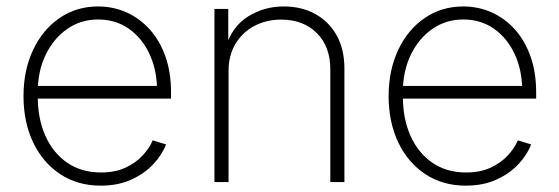

<svg xmlns="http://www.w3.org/2000/svg" viewBox="-20 -567 1741 598"><path d="M293.9 11.2Q221.2 11.2 167 -24.9Q112.8 -61 83 -124Q53.2 -187 53.2 -267.6Q53.2 -348.1 83 -411.4Q112.8 -474.6 165.3 -510.7Q217.8 -546.9 285.6 -546.9Q333 -546.9 374.3 -528.3Q415.5 -509.8 446.8 -474.9Q478 -439.9 495.4 -390.6Q512.7 -341.3 512.7 -279.3V-259.8H80.1V-299.3H488.8L469.2 -284.7Q469.2 -347.7 446 -397.9Q422.9 -448.2 381.6 -477.3Q340.3 -506.3 285.6 -506.3Q231.4 -506.3 189 -476.6Q146.5 -446.8 122.1 -396Q97.7 -345.2 97.7 -281.7V-264.6Q97.7 -197.3 121.3 -144Q145 -90.8 189.2 -60.3Q233.4 -29.8 294.4 -29.8Q338.4 -29.8 370.6 -44.7Q402.8 -59.6 424.3 -82.8Q445.8 -106 455.6 -129.9L497.1 -117.2Q484.9 -85 457.5 -55.7Q430.2 -26.4 388.9 -7.6Q347.7 11.2 293.9 11.2Z M691.9 -346.7V0H647.9V-539.1H690.9V-417.5H682.1Q702.1 -483.9 752.2 -515.4Q802.2 -546.9 863.8 -546.9Q919.4 -546.9 961.9 -523.4Q1004.4 -500 1028.6 -456.8Q1052.7 -413.6 1052.7 -353V0H1008.8V-351.1Q1008.8 -421.9 966.8 -463.9Q924.8 -505.9 856 -505.9Q809.1 -505.9 772 -486.1Q734.9 -466.3 713.4 -430.4Q691.9 -394.5 691.9 -346.7Z M1431.2 11.2Q1358.4 11.2 1304.2 -24.9Q1250 -61 1220.2 -124Q1190.4 -187 1190.4 -267.6Q1190.4 -348.1 1220.2 -411.4Q1250 -474.6 1302.5 -510.7Q1355 -546.9 1422.9 -546.9Q1470.2 -546.9 1511.5 -528.3Q1552.7 -509.8 1584 -474.9Q1615.2 -439.9 1632.6 -390.6Q1649.9 -341.3 1649.9 -279.3V-259.8H1217.3V-299.3H1626L1606.4 -284.7Q1606.4 -347.7 1583.3 -397.9Q1560.1 -448.2 1518.8 -477.3Q1477.5 -506.3 1422.9 -506.3Q1368.7 -506.3 1326.2 -476.6Q1283.7 -446.8 1259.3 -396Q1234.9 -345.2 1234.9 -281.7V-264.6Q1234.9 -197.3 1258.5 -144Q1282.2 -90.8 1326.4 -60.3Q1370.6 -29.8 1431.6 -29.8Q1475.6 -29.8 1507.8 -44.7Q1540 -59.6 1561.5 -82.8Q1583 -106 1592.8 -129.9L1634.3 -117.2Q1622.1 -85 1594.7 -55.7Q1567.4 -26.4 1526.1 -7.6Q1484.9 11.2 1431.2 11.2Z"/></svg>

Font: Inter 18pt ExtraLight
Style: Regular
Weight: 250
Designer: Rasmus Andersson
Foundry: rsms
Version: Version 4.001;git-66647c0bb